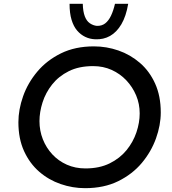

<svg xmlns="http://www.w3.org/2000/svg" viewBox="-20 -975 897 1002"><path d="M424 7Q359 7 296.5 -14.5Q234 -36 184.5 -79Q135 -122 105.5 -186.5Q76 -251 76 -337Q76 -403 100.5 -472.5Q125 -542 174.5 -601Q224 -660 298 -696.5Q372 -733 470 -733Q536 -733 598 -711.5Q660 -690 710 -647Q760 -604 789.5 -539Q819 -474 819 -388Q819 -322 794 -252.5Q769 -183 720 -124.5Q671 -66 597 -29.5Q523 7 424 7ZM426 -96Q499 -96 552.5 -122.5Q606 -149 640.5 -191.5Q675 -234 692 -284.5Q709 -335 709 -383Q709 -433 690.5 -477Q672 -521 639.5 -555.5Q607 -590 563 -610Q519 -630 466 -630Q392 -630 339 -603.5Q286 -577 252 -534Q218 -491 202 -440.5Q186 -390 186 -343Q186 -293 203.5 -248.5Q221 -204 253 -169.5Q285 -135 329 -115.5Q373 -96 426 -96ZM477 -770Q449 -771 425 -782.5Q401 -794 382.5 -815.5Q364 -837 353.5 -871.5Q343 -906 343 -955H412Q413 -915 422.5 -890Q432 -865 449 -853.5Q466 -842 485 -840Q511 -839 529 -853Q547 -867 559.5 -893.5Q572 -920 580 -955H649Q638 -890 613.5 -848.5Q589 -807 554.5 -787.5Q520 -768 477 -770Z"/></svg>

Font: Josefin Sans Medium
Style: Italic
Weight: 500
Italic angle: -7°
Designer: Santiago Orozco
Foundry: Typemade
Version: Version 2.000